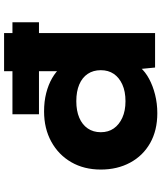

<svg xmlns="http://www.w3.org/2000/svg" viewBox="55 -835 791 941"><g transform="rotate(-90 450.5 -364.5)"><path d="M361 -569V-699H812V-569ZM366 11Q282 11 220 -24Q158 -59 124 -122Q90 -185 90 -266Q90 -348 126 -410.5Q162 -473 226.5 -508.5Q291 -544 375 -544Q424 -544 465 -533.5Q506 -523 538 -504.5Q570 -486 590 -462.5Q610 -439 615 -413L572 -401V-740H759V0H590L577 -133L614 -121Q610 -95 589.5 -71.5Q569 -48 535 -29.5Q501 -11 457.5 0Q414 11 366 11ZM425 -145Q473 -145 507 -160.5Q541 -176 559 -202.5Q577 -229 577 -266Q577 -303 559 -330Q541 -357 507 -371.5Q473 -386 425 -386Q378 -386 344 -371.5Q310 -357 291.5 -330Q273 -303 273 -266Q273 -229 291.5 -202.5Q310 -176 344 -160.5Q378 -145 425 -145Z"/></g></svg>

Font: Lexend Peta ExtraBold
Style: Regular
Weight: 800
Version: Version 1.007